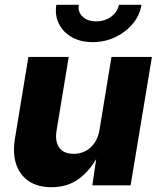

<svg xmlns="http://www.w3.org/2000/svg" viewBox="-20 -781 670 809"><path d="M196.3 7.8Q139.6 7.8 101.6 -17.6Q63.5 -43 48.1 -89.1Q32.7 -135.3 43 -197.3L99.6 -541H269.5L218.3 -230.5Q210.9 -185.1 229.7 -158.9Q248.5 -132.8 290.5 -132.8Q317.9 -132.8 340.6 -144.8Q363.3 -156.7 378.7 -179.4Q394 -202.1 399.4 -234.4L449.7 -541H620.1L530.3 0H369.1L389.2 -137.7H399.4Q368.2 -71.8 318.4 -32Q268.6 7.8 196.3 7.8ZM370.6 -603.5Q319.3 -603.5 282.5 -624.5Q245.6 -645.5 228 -681.2Q210.4 -716.8 217.3 -760.7H312Q307.1 -731 328.1 -710.9Q349.1 -690.9 385.3 -690.9Q409.2 -690.9 429.7 -700Q450.2 -709 463.9 -724.9Q477.5 -740.7 481 -760.7H576.2Q569.3 -716.8 539.6 -681.2Q509.8 -645.5 465.8 -624.5Q421.9 -603.5 370.6 -603.5Z"/></svg>

Font: Inter 17pt ExtraBold
Style: Italic
Weight: 800
Italic angle: -9.3988°
Version: Version 4.001;git-66647c0bb